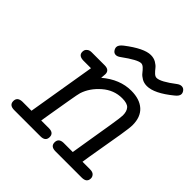

<svg xmlns="http://www.w3.org/2000/svg" viewBox="-166 -738 865 865"><g transform="rotate(45 266.5 -305.5)"><path d="M175 -526Q175 -539 194 -554Q268 -611 311 -611Q330 -611 344.5 -602.5Q359 -594 367 -583.5Q375 -573 384 -564.5Q393 -556 402 -556Q427 -556 487 -602Q498 -610 508 -610Q519 -610 526 -601.5Q533 -593 533 -584Q533 -571 515 -557Q444 -499 397 -499Q378 -499 363.5 -507.5Q349 -516 341 -526.5Q333 -537 324 -545.5Q315 -554 306 -554Q284 -554 221 -508Q209 -499 199 -499Q188 -499 181.5 -508Q175 -517 175 -526ZM50 -53H108L162 -378H113Q82 -379 82 -403Q82 -409 84 -414.5Q86 -420 93.5 -425.5Q101 -431 114 -431H196Q227 -431 227 -405Q227 -398 225 -380Q290 -435 362 -435Q416 -435 446 -408Q476 -381 476 -329Q476 -312 468 -263Q460 -214 448.5 -148Q437 -82 433 -53H481Q498 -53 505.5 -45Q513 -37 513 -27Q513 0 481 0H314Q282 0 282 -26Q282 -52 312 -53H371Q374 -73 385 -139Q396 -205 405 -260.5Q414 -316 414 -329Q414 -355 402 -368.5Q390 -382 357 -382Q305 -382 263.5 -346Q222 -310 207 -264Q204 -255 195 -202.5Q186 -150 178 -102Q170 -54 170 -53H219Q250 -53 250 -27Q250 0 218 0H51Q19 0 19 -26Q19 -52 50 -53Z"/></g></svg>

Font: CMU Typewriter Text
Style: LightOblique
Weight: 200
Italic angle: -9.46001°
Version: Version 0.7.0